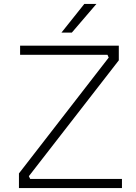

<svg xmlns="http://www.w3.org/2000/svg" viewBox="-20 -964 699 984"><path d="M348.1 -796.9H294.9L412.1 -943.8H474.1ZM605 0H77.1V-75.2L537.1 -668.9L530.8 -683.1H83V-730H588.9V-654.8L127.9 -61L134.8 -46.9H605Z"/></svg>

Font: Sora ExtraLight
Style: Regular
Weight: 200
Designer: Jonathan Barnbrook, Julián Moncada
Foundry: Barnbrook Fonts
Version: Version 2.000